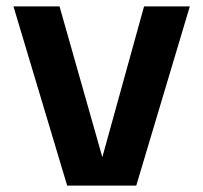

<svg xmlns="http://www.w3.org/2000/svg" viewBox="-20 -580 635 600"><path d="M189.9 0 22 -560.1H166L299.8 -88.9L430.2 -560.1H573.2L405.8 0Z"/></svg>

Font: TASA Explorer
Style: Bold
Weight: 700
Designer: Weizhong Zhang
Foundry: Local Remote
Version: Version 1.000;Glyphs 3.1.2 (3151)